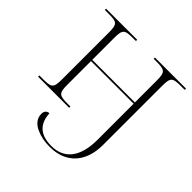

<svg xmlns="http://www.w3.org/2000/svg" viewBox="-202 -687 1070 1070"><g transform="rotate(45 333.0 -152.5)"><path d="M352 231C478 231 554 149 554 14V-453C554 -520 565 -526 631 -526H659V-536H414V-526H434C500 -526 512 -520 512 -453V-280H176V-453C176 -520 187 -526 253 -526H274V-536H29V-526H59C123 -526 134 -520 134 -453V-83C134 -15 123 -10 56 -10H29V0H274V-10H254C188 -10 176 -15 176 -83V-270H512V13C512 155 452 221 354 221C266 221 222 179 218 99C198 101 188 113 188 134C188 169 211 195 245 210C278 225 312 231 352 231Z"/></g></svg>

Font: Noto Serif Display ExtraLight
Style: Regular
Weight: 200
Designer: Monotype Design Team
Foundry: Monotype Imaging Inc.
Version: Version 2.009